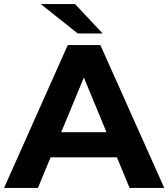

<svg xmlns="http://www.w3.org/2000/svg" viewBox="-29 -921 825 941"><path d="M544 -150H219L157 0H-9L303 -700H463L776 0H606ZM493 -273 382 -541 271 -273ZM171 -901H339L474 -757H352Z"/></svg>

Font: Montserrat GRBold
Style: Regular
Weight: 700
Designer: Julieta Ulanovsky
Foundry: Julieta Ulanovsky
Version: Version 1.00 May 29, 2023, initial release